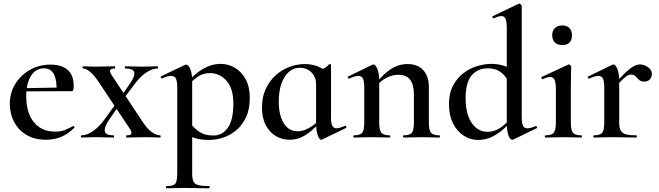

<svg xmlns="http://www.w3.org/2000/svg" viewBox="-20 -745 3570 1040"><path d="M229 12Q166 12 122 -15Q78 -42 55.5 -86.5Q33 -131 33 -181Q33 -241 62 -289Q91 -337 141 -366Q191 -395 254 -395Q313 -395 346 -367Q379 -339 379 -280Q379 -267 377 -259Q375 -251 368 -251H286Q289 -309 272.5 -342Q256 -375 218 -375Q173 -375 147.5 -333.5Q122 -292 122 -223Q122 -165 140 -122.5Q158 -80 193 -56Q228 -32 279 -32Q310 -32 331 -40.5Q352 -49 376 -62Q378 -64 381.5 -60Q385 -56 383 -53Q347 -18 309.5 -3Q272 12 229 12ZM93 -250 92 -267 314 -271V-251Z M666 0Q663 0 663 -6Q663 -12 666 -12Q688 -12 691.5 -21.5Q695 -31 681 -51L513 -303Q490 -338 468 -356Q446 -374 429 -374Q427 -374 427 -380Q427 -386 429 -386Q444 -386 460 -385Q476 -384 491 -384Q526 -384 553 -385Q580 -386 602 -386Q604 -386 604 -380Q604 -374 602 -374Q582 -374 577 -365.5Q572 -357 587 -335L754 -83Q780 -44 804.5 -28Q829 -12 847 -12Q850 -12 850 -6Q850 0 847 0Q831 0 812 -1Q793 -2 777 -2Q742 -2 715 -1Q688 0 666 0ZM421 0Q418 0 418 -6Q418 -12 421 -12Q451 -12 484 -35Q517 -58 546 -98L617 -196L631 -183L568 -92Q552 -67 548 -48.5Q544 -30 555.5 -21Q567 -12 595 -12Q598 -12 598 -6Q598 0 595 0Q572 0 550.5 -1Q529 -2 495 -2Q471 -2 456.5 -1Q442 0 421 0ZM636 -192 624 -204 685 -294Q712 -333 707 -353.5Q702 -374 658 -374Q656 -374 656 -380Q656 -386 658 -386Q682 -386 703.5 -385Q725 -384 759 -384Q783 -384 797.5 -385Q812 -386 833 -386Q836 -386 836 -380Q836 -374 833 -374Q804 -374 771 -351.5Q738 -329 708 -288Z M882 275Q879 275 879 269Q879 263 882 263Q919 263 929.5 250Q940 237 940 194V-271Q940 -304 933 -319Q926 -334 907 -334Q898 -334 885.5 -330.5Q873 -327 859 -320Q855 -318 852 -323.5Q849 -329 851 -331L983 -394Q985 -395 988 -395Q1000 -395 1010.5 -371.5Q1021 -348 1021 -304V194Q1021 222 1027.5 237Q1034 252 1054 257.5Q1074 263 1114 263Q1116 263 1116 269Q1116 275 1114 275Q1086 275 1052 274Q1018 273 980 273Q953 273 927 274Q901 275 882 275ZM1114 13Q1075 13 1047 6Q1019 -1 982 -18L1009 -79Q1033 -49 1061.5 -30Q1090 -11 1136 -11Q1185 -11 1214.5 -53.5Q1244 -96 1244 -184Q1244 -266 1207 -307.5Q1170 -349 1118 -349Q1078 -349 1049 -328Q1020 -307 992 -277L983 -287Q1034 -346 1080.5 -372.5Q1127 -399 1176 -399Q1217 -399 1253 -377.5Q1289 -356 1311 -315Q1333 -274 1333 -215Q1333 -152 1312 -108.5Q1291 -65 1258 -38Q1225 -11 1187 1Q1149 13 1114 13Z M1547 12Q1508 12 1474 -8Q1440 -28 1419.5 -67Q1399 -106 1399 -163Q1399 -219 1419 -262.5Q1439 -306 1472.5 -336.5Q1506 -367 1547.5 -382.5Q1589 -398 1631 -398Q1668 -398 1699.5 -386Q1731 -374 1754 -351L1692 -290Q1692 -316 1680.5 -335.5Q1669 -355 1649.5 -366.5Q1630 -378 1605 -378Q1569 -378 1543 -354Q1517 -330 1503.5 -289.5Q1490 -249 1490 -195Q1490 -121 1517 -77.5Q1544 -34 1592 -34Q1615 -34 1636 -43Q1657 -52 1675.5 -65.5Q1694 -79 1709 -92L1717 -85Q1696 -63 1671 -40.5Q1646 -18 1615.5 -3Q1585 12 1547 12ZM1719 12Q1710 12 1701 -12.5Q1692 -37 1692 -81V-360Q1716 -367 1732 -373.5Q1748 -380 1763 -397Q1765 -399 1769 -397.5Q1773 -396 1773 -393V-108Q1773 -76 1780.5 -63Q1788 -50 1803 -50Q1811 -50 1822.5 -53.5Q1834 -57 1848 -63Q1853 -65 1855.5 -59.5Q1858 -54 1855 -52L1724 11Q1722 12 1719 12Z M2166 0Q2163 0 2163 -6Q2163 -12 2166 -12Q2200 -12 2211 -26Q2222 -40 2222 -81V-231Q2222 -287 2201.5 -313.5Q2181 -340 2137 -340Q2105 -340 2071.5 -322.5Q2038 -305 2016 -274L2011 -286Q2050 -339 2093.5 -368.5Q2137 -398 2187 -398Q2243 -398 2273 -364.5Q2303 -331 2303 -274V-81Q2303 -40 2314.5 -26Q2326 -12 2360 -12Q2363 -12 2363 -6Q2363 0 2360 0Q2341 0 2316 -1Q2291 -2 2263 -2Q2236 -2 2210.5 -1Q2185 0 2166 0ZM1897 0Q1894 0 1894 -6Q1894 -12 1897 -12Q1931 -12 1942 -26Q1953 -40 1953 -81V-272Q1953 -304 1946 -319Q1939 -334 1921 -334Q1912 -334 1899 -330Q1886 -326 1871 -319Q1867 -318 1864.5 -323.5Q1862 -329 1865 -330L1996 -394Q2001 -396 2003 -396Q2013 -396 2023.5 -373Q2034 -350 2034 -306V-81Q2034 -40 2045.5 -26Q2057 -12 2091 -12Q2094 -12 2094 -6Q2094 0 2091 0Q2072 0 2047 -1Q2022 -2 1994 -2Q1967 -2 1941.5 -1Q1916 0 1897 0Z M2569 13Q2527 13 2491 -10.5Q2455 -34 2433.5 -77Q2412 -120 2412 -181Q2412 -240 2434 -281.5Q2456 -323 2490.5 -349Q2525 -375 2565 -387Q2605 -399 2641 -399Q2677 -399 2708 -389Q2739 -379 2764 -363L2745 -287Q2723 -330 2694.5 -352.5Q2666 -375 2622 -375Q2567 -375 2534.5 -336.5Q2502 -298 2502 -212Q2502 -155 2517 -114.5Q2532 -74 2559 -52.5Q2586 -31 2619 -31Q2660 -31 2692 -54Q2724 -77 2753 -109L2762 -101Q2741 -77 2712.5 -50.5Q2684 -24 2648.5 -5.5Q2613 13 2569 13ZM2806 -714V-114Q2806 -79 2813 -64.5Q2820 -50 2837 -50Q2845 -50 2856.5 -53Q2868 -56 2882 -62Q2885 -64 2888 -58.5Q2891 -53 2888 -51L2760 11Q2757 12 2754 12Q2743 12 2734 -12Q2725 -36 2725 -82V-592Q2725 -626 2719 -642Q2713 -658 2695 -658Q2687 -658 2677 -654.5Q2667 -651 2655 -646Q2651 -644 2648 -650Q2645 -656 2648 -657L2788 -724Q2790 -725 2792 -725Q2796 -725 2801 -721Q2806 -717 2806 -714Z M2934 0Q2931 0 2931 -6Q2931 -12 2934 -12Q2968 -12 2979.5 -26Q2991 -40 2991 -81V-263Q2991 -297 2984 -312.5Q2977 -328 2960 -328Q2952 -328 2942 -325Q2932 -322 2920 -316Q2916 -315 2913.5 -321Q2911 -327 2914 -328L3058 -395Q3060 -396 3061 -396Q3065 -396 3069.5 -391.5Q3074 -387 3074 -384Q3074 -373 3073 -344Q3072 -315 3072 -264V-81Q3072 -40 3083.5 -26Q3095 -12 3129 -12Q3132 -12 3132 -6Q3132 0 3129 0Q3109 0 3084 -1Q3059 -2 3031 -2Q3004 -2 2978.5 -1Q2953 0 2934 0ZM3026 -501Q3000 -501 2985.5 -515Q2971 -529 2971 -555Q2971 -579 2985.5 -593Q3000 -607 3026 -607Q3051 -607 3064.5 -593Q3078 -579 3078 -555Q3078 -501 3026 -501Z M3311 -271 3304 -283Q3342 -328 3368.5 -352.5Q3395 -377 3413 -386.5Q3431 -396 3447 -396Q3468 -396 3489.5 -381.5Q3511 -367 3511 -345Q3511 -327 3500 -315Q3489 -303 3469 -303Q3451 -303 3441 -313Q3431 -323 3422 -332Q3413 -341 3397 -341Q3389 -341 3380 -336.5Q3371 -332 3355 -317Q3339 -302 3311 -271ZM3197 0Q3194 0 3194 -6Q3194 -12 3197 -12Q3231 -12 3242 -26Q3253 -40 3253 -81V-272Q3253 -304 3246 -319Q3239 -334 3221 -334Q3212 -334 3199 -330Q3186 -326 3171 -319Q3167 -318 3164.5 -323.5Q3162 -329 3165 -330L3296 -394Q3301 -396 3303 -396Q3313 -396 3323.5 -373Q3334 -350 3334 -306V-81Q3334 -54 3342 -38.5Q3350 -23 3370 -17.5Q3390 -12 3426 -12Q3430 -12 3430 -6Q3430 0 3426 0Q3400 0 3366.5 -1Q3333 -2 3294 -2Q3267 -2 3241.5 -1Q3216 0 3197 0Z"/></svg>

Font: Cormorant Infant Light SemiBold
Style: Regular
Weight: 600
Version: Version 4.001